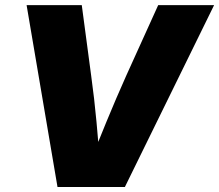

<svg xmlns="http://www.w3.org/2000/svg" viewBox="-20 -748 876 768"><path d="M210 0 86.4 -727.5H307.1L344.7 -445.3Q357.4 -353.5 366 -260.3Q374.5 -167 381.8 -72.3H329.1Q367.2 -167 405.5 -260.3Q443.8 -353.5 484.9 -445.3L612.8 -727.5H836.4L479.5 0Z"/></svg>

Font: Inter 24pt Black
Style: Italic
Weight: 900
Italic angle: -9.3988°
Designer: Rasmus Andersson
Foundry: rsms
Version: Version 4.001;git-66647c0bb